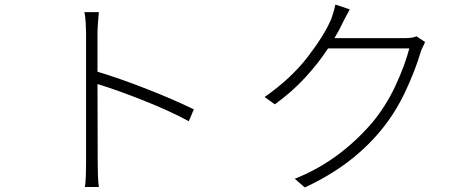

<svg xmlns="http://www.w3.org/2000/svg" viewBox="-20 -807 2040 841"><path d="M829 -328 807 -276Q722 -322 607 -367.5Q492 -413 407 -439L408 -91Q408 -67 409 -38Q410 -9 413 12H352Q355 -8 356 -36.5Q357 -65 357 -91V-662Q357 -679 355.5 -705.5Q354 -732 350 -754H413Q411 -733 409 -706Q407 -679 407 -662V-493Q506 -463 623.5 -417Q741 -371 829 -328Z M1804 -648 1842 -623Q1840 -619 1838 -614Q1834 -605 1829.5 -596Q1825 -587 1823 -580Q1799 -499 1756 -407Q1713 -315 1651 -239Q1522 -81 1315 14L1271 -24Q1462 -99 1608 -267Q1670 -341 1711.5 -430Q1753 -519 1773 -595H1417Q1376 -532 1318.5 -469Q1261 -406 1184 -350L1139 -382Q1255 -463 1328 -558Q1401 -653 1431 -724Q1435 -735 1440.5 -753Q1446 -771 1449 -787L1512 -766Q1498 -741 1488 -721Q1487 -718 1485 -715Q1469 -680 1445 -640H1752Q1789 -640 1804 -648Z"/></svg>

Font: LXGW 975 Gothic SC 200W
Style: Regular
Weight: 200
Version: Version 2.01;February 25, 2021